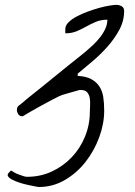

<svg xmlns="http://www.w3.org/2000/svg" viewBox="-20 -750 543 771"><path d="M24.4 -65.4Q30.3 -61.5 38.1 -57.1Q45.9 -52.7 55.2 -49.3Q64.5 -45.9 73.2 -43Q82 -40 88.9 -40Q142.6 -40 188.5 -61.5Q234.4 -83 268.6 -119.1Q302.7 -155.3 321.8 -202.6Q340.8 -250 340.8 -300.8Q340.8 -312.5 341.8 -328.1Q342.8 -343.8 340.3 -356.9Q337.9 -370.1 330.1 -379.4Q322.3 -388.7 303.7 -388.7H299.8Q292 -386.7 278.8 -382.8Q265.6 -378.9 252.9 -375.5Q240.2 -372.1 230 -368.7Q219.7 -365.2 218.8 -364.3Q210 -360.4 189 -349.1Q168 -337.9 144.5 -325.2Q121.1 -312.5 101.1 -300.8Q81.1 -289.1 73.2 -284.2Q72.3 -284.2 72.3 -283.7Q72.3 -283.2 71.3 -283.2H69.3Q58.6 -283.2 53.2 -291.5Q47.9 -299.8 47.9 -307.6Q47.9 -320.3 54.7 -325.2Q61.5 -330.1 73.2 -339.8Q79.1 -345.7 98.6 -361.3Q118.2 -377 144 -397.5Q169.9 -418 198.7 -441.9Q227.5 -465.8 253.4 -486.3Q279.3 -506.8 298.8 -522.5Q318.4 -538.1 324.2 -543Q337.9 -554.7 353 -568.8Q368.2 -583 381.3 -599.6Q394.5 -616.2 402.8 -634.3Q411.1 -652.3 411.1 -670.9Q385.7 -670.9 365.7 -662.6Q345.7 -654.3 326.7 -643.6Q307.6 -632.8 287.6 -624.5Q267.6 -616.2 242.2 -616.2V-632.8Q242.2 -647.5 254.9 -660.2Q267.6 -672.9 287.6 -683.6Q307.6 -694.3 331.5 -703.1Q355.5 -711.9 378.4 -718.3Q401.4 -724.6 419.9 -727.5Q438.5 -730.5 447.3 -730.5Q458 -730.5 468.3 -725.1Q478.5 -719.7 478.5 -706.1Q478.5 -666 459 -629.9Q439.5 -593.8 410.6 -561.5Q381.8 -529.3 349.6 -502.4Q317.4 -475.6 292 -454.1V-445.3Q325.2 -443.4 345.7 -432.6Q366.2 -421.9 378.4 -403.8Q390.6 -385.7 394.5 -361.3Q398.4 -336.9 398.4 -305.7Q398.4 -252.9 378.4 -198.7Q358.4 -144.5 323.7 -100.1Q289.1 -55.7 240.7 -27.3Q192.4 1 135.7 1Q132.8 1 121.1 -1.5Q109.4 -3.9 92.8 -7.3Q76.2 -10.7 59.6 -16.1Q43 -21.5 30.3 -27.8Q17.6 -34.2 12.7 -41.5Q7.8 -48.8 15.6 -56.6Z"/></svg>

Font: Cedarville Cursive
Style: Regular
Weight: 400
Designer: Kimberly Geswein
Foundry: Kimberly Geswein
Version: Version 1.001 2010